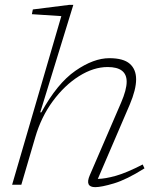

<svg xmlns="http://www.w3.org/2000/svg" viewBox="-20 -762 660 792"><path d="M125.5 -196 68 0H30L233 -695.5L111.5 -703.5L115.5 -723L266 -742H282.5L146 -298.5H150.5Q216 -418 291 -470Q366 -522 431 -522Q489 -522 515.2 -499Q541.5 -476 541.5 -434.5Q541.5 -392.5 515 -330L383.5 -24Q414.5 -24.5 458.5 -37Q502.5 -49.5 568.5 -83.5L576 -67.5Q502 -21 450 -5.5Q398 10 373 10Q329 10 350.5 -39.5L479.5 -338.5Q502.5 -392 502.5 -425Q502.5 -485.5 424 -485.5Q366 -485.5 306.2 -448Q246.5 -410.5 198.2 -345.2Q150 -280 125.5 -196Z"/></svg>

Font: Newsreader Caption ExtraLight
Style: Italic
Weight: 275
Italic angle: -17°
Designer: Hugues Gentile
Foundry: Production Type
Version: Version 1.001